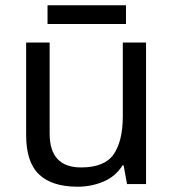

<svg xmlns="http://www.w3.org/2000/svg" viewBox="-20 -697 658 727"><path d="M533 -536V0H461L448 -71H444Q418 -29 372 -9.5Q326 10 274 10Q177 10 128 -36.5Q79 -83 79 -185V-536H168V-191Q168 -63 287 -63Q376 -63 410.5 -113Q445 -163 445 -257V-536ZM457 -677V-606H160V-677Z"/></svg>

Font: Noto Sans Limbu
Style: Regular
Weight: 400
Designer: Monotype Design Team
Foundry: Monotype Imaging Inc.
Version: Version 2.004; ttfautohint (v1.8.4.7-5d5b)